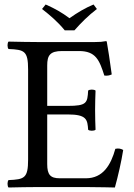

<svg xmlns="http://www.w3.org/2000/svg" viewBox="-20 -832 597 854"><path d="M268 -697H311C341 -731 373 -763 411 -792L396 -812C358 -796 326 -777 289 -751C256 -776 222 -795 183 -812L167 -792C203 -764 238 -734 268 -697ZM281 -361H190V-541C190 -585 202 -605 256 -605H331C406 -605 422 -565 444 -496C456.4 -494.2 467.2 -496.3 477 -501C472 -542 457 -638 455 -646C455 -648 454 -649 451 -649C434 -646 426 -645 402 -645H147C116.5 -645 58 -646 18 -647C12 -641 12 -620 18 -614C88 -611 105 -606 105 -523V-122C105 -39 88 -34 18 -31C12 -25 12 -4 18 2C55 1 115 0 148 0H363C411 0 491 2 491 2C505 -48 520 -114 528 -165C517.6 -171 506.1 -173.2 493 -170C473 -98 438 -39 362 -39H246C204 -39 190 -55 190 -102V-323H281C366 -323 369 -300 372 -255C378 -249 399 -249 405 -255C404 -281 403 -308.7 403 -343C403 -371 404 -405 405 -429C399 -435 378 -435 372 -429C369 -374 366 -361 281 -361Z"/></svg>

Font: Libertinus Serif
Style: Regular
Weight: 400
Designer: Philipp H. Poll
Foundry: Khaled Hosny
Version: Version 6.2